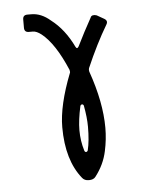

<svg xmlns="http://www.w3.org/2000/svg" viewBox="-48 -478 534 702"><g transform="rotate(-5 219.0 -126.5)"><path d="M62 -391.1V-421.4Q62 -438 78.6 -438H93.3Q129.4 -438 163.1 -408.7Q211.9 -371.6 243.7 -305.2Q249 -294.9 255.4 -306.2Q280.3 -356.9 308.1 -406.7Q310.1 -413.1 316.9 -414.6Q323.7 -416 331.1 -413.1L356.9 -398.4Q371.6 -390.1 363.3 -376.5Q323.7 -310.1 286.1 -223.1Q284.2 -216.8 286.1 -210.4Q326.7 -95.2 326.7 -1Q326.7 41.5 317.4 84Q307.1 132.8 274.9 174.3Q267.6 184.6 250 184.6Q234.4 184.6 226.1 174.3Q169.9 105 169.9 -16.6Q169.9 -96.7 214.8 -211.4Q216.8 -214.4 214.8 -223.1Q172.4 -322.8 124.5 -360.8Q106.9 -374.5 93.3 -374.5H78.6Q62 -374.5 62 -391.1ZM231.4 0Q231.4 39.6 242.7 75.7Q244.6 81.1 248.8 81.1Q252.9 81.1 255.4 75.7Q263.7 41.5 263.7 -10.3Q263.7 -44.4 255.4 -88.4Q253.4 -93.8 249 -93.5Q244.6 -93.3 242.7 -88.4Q231.4 -37.1 231.4 0Z"/></g></svg>

Font: GOSTRUS
Style: type_B
Weight: 400
Designer: Юрий и Татьяна Кривогуз
Version: Version 02.00